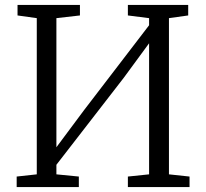

<svg xmlns="http://www.w3.org/2000/svg" viewBox="-20 -763 841 783"><path d="M48 0V-43L130 -52V-689L51.5 -700V-743H306V-700L210 -689V-162.5L322.5 -313.5L588 -660V-689L501.5 -700V-743H747.5V-700L669 -689V-52L753 -43V0H501.5V-43L588 -52V-586.5L484.5 -445.5L210 -91V-52L301.5 -43V0Z"/></svg>

Font: Merriweather 7pt Light
Style: Regular
Weight: 300
Designer: Eben Sorkin
Foundry: Eben Sorkin
Version: Version 2.200;gftools[0.9.31]